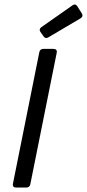

<svg xmlns="http://www.w3.org/2000/svg" viewBox="-20 -844 391 864"><path d="M162.1 -700.2 175.8 -680.7C181.6 -671.9 189.5 -670.9 197.3 -675.8L342.8 -761.7C351.6 -767.6 353.5 -774.4 348.6 -783.2L328.1 -815.4C323.2 -824.2 314.5 -826.2 306.6 -820.3L166 -721.7C158.2 -715.8 156.2 -708 162.1 -700.2ZM157.2 -610.4 38.1 -16.6C36.1 -5.9 42 0 52.7 0H98.6C107.4 0 114.3 -4.9 116.2 -13.7L235.4 -607.4C237.3 -618.2 231.4 -624 220.7 -624H174.8C166 -624 159.2 -619.1 157.2 -610.4Z"/></svg>

Font: Ed Sans Neue
Style: Italic
Weight: 400
Italic angle: -11°
Designer: Stephen Hutchings
Version: Version 1.004;PS 001.004;hotconv 1.0.88;makeotf.lib2.5.64775